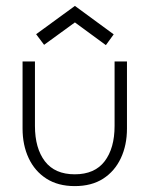

<svg xmlns="http://www.w3.org/2000/svg" viewBox="-20 -619 526 651"><path d="M98.5 -192Q98.5 -116.5 132.2 -72.2Q166 -28 233.5 -28Q301 -28 334.8 -72.2Q368.5 -116.5 368.5 -192V-410.5H410.5V-183Q410.5 -127 389.8 -82.8Q369 -38.5 329.8 -13.2Q290.5 12 233.5 12Q177 12 137.5 -13.2Q98 -38.5 77.2 -82.8Q56.5 -127 56.5 -183V-410.5H98.5ZM339 -466 234 -543 129.5 -467 102.5 -503 234 -599 365.5 -502.5Z"/></svg>

Font: League Spartan Thin ExtraLight
Style: Regular
Weight: 250
Version: Version 2.002